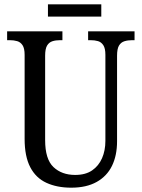

<svg xmlns="http://www.w3.org/2000/svg" viewBox="-20 -859 656 889"><path d="M310 10Q244 10 195 -12.5Q146 -35 120 -85Q94 -135 94 -216V-605Q94 -635 84.5 -649.5Q75 -664 59.5 -668.5Q44 -673 25 -673H13V-714H269V-673H258Q238 -673 222.5 -668Q207 -663 198 -648Q189 -633 189 -601V-210Q189 -122 227.5 -85.5Q266 -49 328 -49Q376 -49 406.5 -70Q437 -91 452.5 -126.5Q468 -162 468 -207V-605Q468 -635 458.5 -649.5Q449 -664 434 -668.5Q419 -673 399 -673H388V-714H603V-673H592Q572 -673 556 -668Q540 -663 531 -648Q522 -633 522 -601V-205Q522 -139 498.5 -91Q475 -43 427.5 -16.5Q380 10 310 10ZM202 -782V-839H449V-782Z"/></svg>

Font: Noto Serif Condensed
Style: Regular
Weight: 400
Width: 3
Designer: Monotype Design Team
Foundry: Monotype Imaging Inc.
Version: Version 2.015